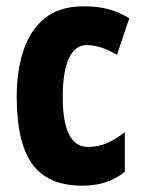

<svg xmlns="http://www.w3.org/2000/svg" viewBox="-20 -579 454 609"><path d="M241 10Q132 10 82.5 -58.5Q33 -127 33 -272Q33 -354 54.5 -419Q76 -484 122.5 -521.5Q169 -559 245 -559Q293 -559 327 -549Q361 -539 390 -521L351 -405Q299 -436 255 -436Q218 -436 198.5 -394Q179 -352 179 -272Q179 -113 259 -113Q291 -113 319 -125Q347 -137 376 -160V-34Q347 -11 314 -0.5Q281 10 241 10Z"/></svg>

Font: Noto Sans Telugu ExtraCondensed ExtraBold
Style: Regular
Weight: 800
Width: 2
Designer: Jelle Bosma - Monotype Design Team
Foundry: Monotype Imaging Inc.
Version: Version 2.005; ttfautohint (v1.8.4.7-5d5b)